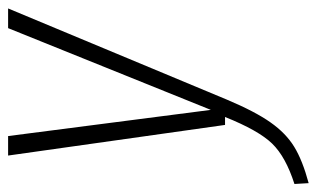

<svg xmlns="http://www.w3.org/2000/svg" viewBox="-184 -392 763 462"><g transform="rotate(-90 197.0 -160.5)"><path d="M408.2 -522 189 3.9Q160.2 72.3 134 109.4Q107.9 146.5 75.2 166.5Q42.5 186.5 -12.2 201.2L-14.2 167Q51.3 146 83 113.3Q114.7 80.6 147 0H127.9L54.2 -522H101.1L164.1 -34.2L360.8 -522Z"/></g></svg>

Font: Fira Sans Compressed ExtraLight
Style: Italic
Weight: 250
Width: 3
Italic angle: -8°
Designer: Carrois Corporate & Edenspiekermann AG
Foundry: Carrois Corporate GbR & Edenspiekermann AG
Version: Version 4.203;PS 004.203;hotconv 1.0.88;makeotf.lib2.5.64775